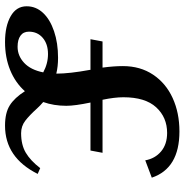

<svg xmlns="http://www.w3.org/2000/svg" viewBox="-5 -726 734 764"><g transform="rotate(90 362.0 -344.0)"><path d="M649 -137 672 -127Q607 3 480 3Q429 3 399 -16Q369 -35 343 -76Q309 -38 259 -17.5Q209 3 147 3Q84 3 44.5 -19.5Q5 -42 5 -83Q5 -120 31 -148Q57 -176 104 -192Q151 -208 210 -208Q245 -208 273 -201V-202Q273 -253 258 -335V-337H136L145 -385H249Q243 -430 243 -466Q243 -535 277 -586Q311 -637 370 -664Q429 -691 503 -691Q650 -691 687 -581L618 -555Q611 -594 582.5 -618Q554 -642 509 -642Q447 -642 407 -598.5Q367 -555 367 -468Q367 -433 377 -385H588L579 -337H388Q401 -275 401 -241Q401 -191 386 -149Q399 -138 411 -125Q439 -94 460.5 -77.5Q482 -61 510 -61Q556 -61 587.5 -79.5Q619 -98 649 -137ZM268 -149Q233 -168 195 -168Q155 -168 130.5 -147Q106 -126 106 -92Q106 -70 122 -58.5Q138 -47 166 -47Q202 -47 230 -73Q258 -99 268 -149Z"/></g></svg>

Font: Fahkwang Medium
Style: Italic
Weight: 500
Italic angle: -10°
Version: Version 1.000; ttfautohint (v1.6)